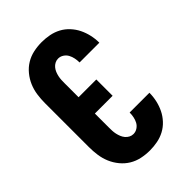

<svg xmlns="http://www.w3.org/2000/svg" viewBox="-221 -838 941 941"><g transform="rotate(-45 250.0 -367.5)"><path d="M248 8Q219 8 191 2Q163 -4 139 -18.5Q115 -33 96.5 -55.5Q78 -78 67 -104Q56 -130 52 -158.5Q48 -187 48 -215V-520Q48 -548 52 -576.5Q56 -605 67 -631Q78 -657 96.5 -679.5Q115 -702 139 -716.5Q163 -731 191 -737Q219 -743 248 -743Q274 -743 300.5 -738Q327 -733 350.5 -720.5Q374 -708 392.5 -688Q411 -668 422.5 -644.5Q434 -621 440 -594.5Q446 -568 446 -541H309Q309 -556 306 -571Q303 -586 296 -599Q289 -612 276 -620.5Q263 -629 248 -629Q236 -629 225.5 -623.5Q215 -618 207.5 -609Q200 -600 195.5 -589Q191 -578 188.5 -566.5Q186 -555 185.5 -543.5Q185 -532 185 -520V-424H308V-311H185V-215Q185 -203 185.5 -191.5Q186 -180 188.5 -168.5Q191 -157 195.5 -146Q200 -135 207.5 -126Q215 -117 225.5 -111.5Q236 -106 248 -106Q263 -106 276 -114.5Q289 -123 296 -136Q303 -149 306 -164Q309 -179 309 -194H446Q446 -167 440 -140.5Q434 -114 422.5 -90.5Q411 -67 392.5 -47Q374 -27 350.5 -14.5Q327 -2 300.5 3Q274 8 248 8Z"/></g></svg>

Font: Iosevka SS18 Heavy
Style: Regular
Weight: 900
Monospace: yes
Designer: Belleve Invis
Foundry: Belleve Invis
Version: Version 25.1.1; ttfautohint (v1.8.4)